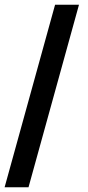

<svg xmlns="http://www.w3.org/2000/svg" viewBox="-20 -731 372 812"><path d="M100.6 61H-0.5L212.9 -710.9H314Z"/></svg>

Font: Roboto Condensed
Style: Bold
Weight: 700
Designer: Google
Version: Version 2.134; 2016